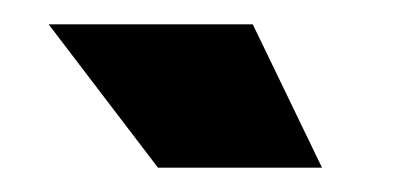

<svg xmlns="http://www.w3.org/2000/svg" viewBox="-20 -705 323 158"><path d="M110 -567 20 -685H188L245 -567Z"/></svg>

Font: Bricolage Grotesque 96pt ExtraBold SemiCondensed
Style: Regular
Weight: 800
Width: 4
Version: Version 1.001;gftools[0.9.33.dev8+g029e19f]